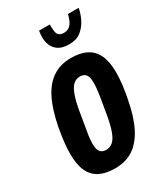

<svg xmlns="http://www.w3.org/2000/svg" viewBox="-184 -805 779 898"><g transform="rotate(-30 205.5 -356.0)"><path d="M167 12Q117 12 83.5 -5Q50 -22 33.5 -58Q17 -94 17 -151Q17 -181 21 -216Q25 -251 32 -289Q49 -376 77 -431Q105 -486 146.5 -512.5Q188 -539 243 -539Q293 -539 326.5 -522Q360 -505 377 -469Q394 -433 394 -376Q394 -346 390 -310.5Q386 -275 378 -237Q362 -151 333.5 -96Q305 -41 264 -14.5Q223 12 167 12ZM173 -84Q194 -84 209.5 -97.5Q225 -111 236.5 -142Q248 -173 257 -226Q267 -281 271.5 -311Q276 -341 277.5 -357Q279 -373 279 -383Q279 -405 274.5 -418Q270 -431 260.5 -437Q251 -443 237 -443Q216 -443 201 -429.5Q186 -416 174.5 -385Q163 -354 154 -301Q145 -245 139.5 -214.5Q134 -184 132.5 -168.5Q131 -153 131 -142Q131 -121 135.5 -108.5Q140 -96 149.5 -90Q159 -84 173 -84ZM270 -598Q235 -598 214.5 -611Q194 -624 185 -645Q176 -666 176 -690Q176 -698 177 -706.5Q178 -715 179 -724H237Q237 -703 239 -687.5Q241 -672 249.5 -664.5Q258 -657 276 -657Q295 -657 306.5 -667Q318 -677 325 -692.5Q332 -708 335 -724H393Q388 -695 373.5 -666Q359 -637 334.5 -617.5Q310 -598 270 -598Z"/></g></svg>

Font: Archivo ExtraCondensed
Style: Bold Italic
Weight: 700
Width: 2
Italic angle: -10°
Designer: Hector Gatti
Foundry: Omnibus-Type
Version: Version 2.001